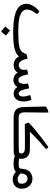

<svg xmlns="http://www.w3.org/2000/svg" viewBox="1094 -1676 781 3008"><g transform="rotate(90 1484.0 -171.5)"><path d="M494.6 12.2Q329.6 12.2 229.2 -11.5Q128.9 -35.2 84 -81.5Q39.1 -127.9 39.1 -195.8Q39.1 -242.2 70.1 -297.9Q101.1 -353.5 156.2 -396Q167.5 -395.5 180.9 -382.3Q194.3 -369.1 199.2 -357.9Q163.1 -314 146.2 -275.9Q129.4 -237.8 129.4 -204.6Q129.4 -138.2 204.3 -103Q279.3 -67.9 455.1 -67.9Q564 -67.9 631.6 -72.8Q699.2 -77.6 737.1 -91.3Q774.9 -105 794.7 -130.4Q814.5 -155.8 827.6 -196.3Q839.4 -202.1 861.6 -206.5Q883.8 -210.9 900.9 -211.9Q913.6 -136.7 940.2 -105.5Q966.8 -74.2 1002 -74.2H1011.7V4.9H1002Q951.7 4.9 917 -18.6Q882.3 -42 864.7 -78.1Q846.2 -57.6 820.1 -41Q793.9 -24.4 753.2 -12.5Q712.4 -0.5 649.7 5.9Q586.9 12.2 494.6 12.2ZM470.2 199.2Q442.9 179.2 421.4 159.9Q399.9 140.6 397 133.3L457 61L537.1 126Q508.8 162.6 492.4 179.9Q476.1 197.3 470.2 199.2Z M1231.9 9.3Q1197.3 9.3 1165.8 -8.5Q1134.3 -26.4 1116.2 -61Q1103 -31.2 1071.3 -13.2Q1039.6 4.9 1002 4.9H992.2V-74.2H1002Q1027.3 -74.2 1051 -94.7Q1074.7 -115.2 1074.7 -172.4L1068.4 -204.1Q1099.6 -217.8 1145 -220.7Q1151.4 -182.6 1162.1 -147.9Q1172.9 -113.3 1190.7 -91.3Q1208.5 -69.3 1234.9 -69.3Q1269.5 -69.3 1281.7 -100.1Q1293.9 -130.9 1293.9 -168Q1293.9 -170.9 1293.7 -174.3Q1293.5 -177.7 1293.5 -181.2Q1291.5 -196.3 1289.6 -205.1Q1287.6 -213.9 1286.1 -218.8Q1298.3 -224.6 1323 -230.5Q1347.7 -236.3 1363.8 -237.3Q1380.9 -148.9 1398.7 -111.6Q1416.5 -74.2 1445.8 -74.2Q1466.8 -74.2 1479.2 -92.5Q1491.7 -110.8 1491.7 -144Q1491.7 -174.3 1483.4 -205.3Q1475.1 -236.3 1468.8 -252.4Q1481.9 -259.8 1504.4 -266.1Q1526.9 -272.5 1544.9 -273.4Q1569.3 -206.5 1569.3 -147.9Q1569.3 -81.5 1536.4 -38.3Q1503.4 4.9 1444.8 4.9Q1415 4.9 1388.9 -8.3Q1362.8 -21.5 1342.8 -52.7Q1323.7 -21.5 1293.9 -6.1Q1264.2 9.3 1231.9 9.3Z M1831.1 4.9Q1764.6 4.9 1728 -13.2Q1691.4 -31.2 1676.5 -59.8Q1661.6 -88.4 1659.2 -119.6Q1657.2 -147 1655.8 -189.2Q1654.3 -231.4 1653.1 -279.1Q1651.9 -326.7 1650.9 -371.1Q1649.9 -415.5 1649.2 -447.8Q1648.4 -480 1647.5 -490.7Q1653.3 -505.4 1671.4 -516.1Q1689.5 -526.9 1709.5 -533.4Q1729.5 -540 1740.7 -541.5Q1741.7 -535.6 1742.2 -522.5Q1742.7 -509.3 1742.9 -496.1Q1743.2 -482.9 1743.2 -476.6Q1743.2 -436.5 1742.2 -383.8Q1741.2 -331.1 1740.5 -276.9Q1739.7 -222.7 1739.7 -177.2Q1739.7 -121.6 1756.3 -97.9Q1772.9 -74.2 1831.1 -74.2H1840.8V4.9Z M1821.3 4.9V-74.2H1831.1Q1854 -74.2 1890.1 -74.2Q1926.3 -74.2 1995.6 -74.2Q2104 -74.2 2172.9 -74.5Q2241.7 -74.7 2281 -75.2Q2320.3 -75.7 2339.4 -76.7Q2358.4 -77.6 2367.7 -79.1Q2384.8 -98.1 2384.3 -119.1Q2383.8 -138.7 2367.9 -153.3Q2352.1 -168 2324.7 -170.4Q2313.5 -171.4 2272.9 -171.6Q2232.4 -171.9 2183.6 -171.9Q2141.6 -171.9 2094.5 -171.6Q2047.4 -171.4 2003.7 -170.9Q1960 -170.4 1928.2 -169.9Q1918 -181.6 1910.4 -198Q1902.8 -214.4 1899.9 -229Q1942.4 -272.9 2002.9 -324Q2063.5 -375 2135.3 -429.7Q2207 -484.4 2283.2 -539.6Q2292 -535.2 2302 -523.4Q2312 -511.7 2314.9 -501.5Q2266.1 -460.9 2215.6 -415.8Q2165 -370.6 2120.4 -327.4Q2075.7 -284.2 2043.9 -249.5Q2071.3 -250 2101.1 -250.2Q2130.9 -250.5 2168.9 -250.5Q2204.1 -250.5 2238.5 -250.5Q2272.9 -250.5 2298.3 -250Q2323.7 -249.5 2332.5 -249Q2405.8 -245.1 2437 -206.3Q2468.3 -167.5 2468.3 -118.2Q2468.3 -89.8 2457.5 -63.5Q2446.8 -37.1 2428.7 -19.5Q2410.6 -2 2387.7 1.5Q2378.4 2.9 2344.5 3.7Q2310.5 4.4 2258.8 4.6Q2207 4.9 2143.8 4.9Q2080.6 4.9 2012.7 4.9Q1980.5 4.9 1955.6 4.9Q1930.7 4.9 1902.1 4.9Q1873.5 4.9 1831.1 4.9ZM2537.1 4.9Q2491.2 4.9 2457.8 -2.9Q2424.3 -10.7 2403.8 -31.2L2445.3 -98.6Q2456.5 -85 2480.2 -79.6Q2503.9 -74.2 2537.1 -74.2H2561.5V4.9Z M2792.5 20Q2752.9 20 2724.9 6.6Q2696.8 -6.8 2678.5 -25.1Q2660.2 -43.5 2649.4 -58.1L2683.6 -138.7Q2696.8 -95.2 2728 -76.2Q2759.3 -57.1 2787.6 -57.1Q2819.3 -57.1 2838.6 -72Q2857.9 -86.9 2857.9 -119.6Q2857.9 -165 2834 -188.7Q2810.1 -212.4 2776.9 -212.4Q2744.1 -212.4 2726.6 -194.8Q2709 -177.2 2702.1 -147.5Q2695.3 -117.7 2695.3 -80.6Q2684.6 -30.8 2647.9 -12.7Q2611.3 5.4 2552.7 4.9Q2550.8 4.9 2547.6 4.9Q2544.4 4.9 2542 4.9V-74.2Q2544.4 -74.2 2546.6 -74.2Q2548.8 -74.2 2551.8 -74.2Q2590.3 -74.2 2606 -82.3Q2621.6 -90.3 2621.6 -100.6Q2621.6 -104 2621.3 -107.9Q2621.1 -111.8 2622.1 -118.2Q2624 -143.1 2629.2 -165.5Q2634.3 -188 2645 -210.9Q2664.6 -252 2702.1 -270.8Q2739.7 -289.6 2777.8 -289.6Q2820.8 -289.6 2856.4 -269.8Q2892.1 -250 2913.6 -212.2Q2935.1 -174.3 2935.1 -119.6Q2935.1 -72.8 2913.8 -41.7Q2892.6 -10.7 2859.9 4.6Q2827.1 20 2792.5 20Z"/></g></svg>

Font: Harmattan SemiBold
Style: Regular
Weight: 600
Designer: George W. Nuss III and SIL International
Foundry: SIL International
Version: Version 4.000